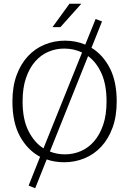

<svg xmlns="http://www.w3.org/2000/svg" viewBox="-20 -854 686 1020"><path d="M301 -710H259L349 -834H412ZM488 -753 522 -740 466 -600Q526 -564 563 -493Q600 -422 600 -315Q600 -236 578 -176Q556 -116 518 -75Q480 -34 429 -13Q378 8 321 8Q271 8 228 -7L167 146L132 132L193 -21Q127 -56 86.5 -129Q46 -202 46 -315Q46 -394 68 -454Q90 -514 128 -555Q166 -596 217 -617Q268 -638 325 -638Q383 -638 433 -617ZM100 -315Q100 -220 131 -158.5Q162 -97 211 -66L416 -575Q372 -596 321 -596Q277 -596 237 -579Q197 -562 166.5 -527Q136 -492 118 -439.5Q100 -387 100 -315ZM325 -34Q369 -34 409 -51Q449 -68 479.5 -103Q510 -138 528 -190.5Q546 -243 546 -315Q546 -405 519 -464.5Q492 -524 448 -556L245 -49Q282 -34 325 -34Z"/></svg>

Font: Mukta Mahee ExtraLight
Style: Regular
Weight: 275
Designer: Shuchita Grover, Noopur Datye, Girish Dalvi, Yashodeep Gholap
Foundry: Ek Type
Version: Version 2.538;PS 1.000;hotconv 16.6.51;makeotf.lib2.5.65220;